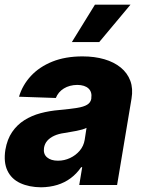

<svg xmlns="http://www.w3.org/2000/svg" viewBox="-28 -795 610 825"><path d="M148.4 9.8Q96.7 9.3 58.8 -8.3Q21 -25.9 3.9 -61.8Q-13.2 -97.7 -4.9 -151.4Q2.9 -196.8 24.2 -227.8Q45.4 -258.8 76.7 -278.6Q107.9 -298.3 146.2 -308.6Q184.6 -318.8 226.6 -322.3Q273.4 -326.7 302.5 -331.3Q331.5 -335.9 346.4 -345Q361.3 -354 364.3 -370.6V-373Q368.2 -399.9 352.3 -414.8Q336.4 -429.7 304.2 -430.2Q270.5 -429.7 246.3 -414.8Q222.2 -399.9 211.9 -374L53.7 -379.4Q68.4 -429.2 104.7 -468.5Q141.1 -507.8 197 -530.3Q252.9 -552.7 326.7 -552.7Q378.4 -552.7 420.2 -540.5Q461.9 -528.3 490.7 -504.9Q519.5 -481.4 532 -447.8Q544.4 -414.1 537.1 -371.1L475.1 0H312.5L325.2 -76.7H320.8Q301.3 -48.3 275.6 -29.3Q250 -10.3 218.3 -0.5Q186.5 9.3 148.4 9.8ZM221.2 -104.5Q248.5 -104.5 272.9 -116Q297.4 -127.4 314.5 -147.5Q331.5 -167.5 335.9 -194.3L343.8 -245.6Q336.4 -241.7 325.2 -238.5Q314 -235.4 300.8 -232.7Q287.6 -230 274.4 -228Q261.2 -226.1 249 -223.6Q223.6 -220.2 205.1 -211.7Q186.5 -203.1 175.3 -190.4Q164.1 -177.7 161.1 -159.7Q157.2 -133.3 174.1 -118.9Q190.9 -104.5 221.2 -104.5ZM280.8 -614.3 379.9 -774.9H532.7L398.4 -614.3Z"/></svg>

Font: Inter Tight ExtraBold
Style: Italic
Weight: 800
Italic angle: -9.39999°
Designer: Rasmus Andersson
Foundry: rsms
Version: Version 3.004